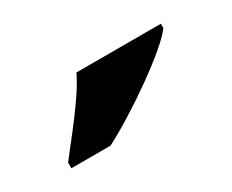

<svg xmlns="http://www.w3.org/2000/svg" viewBox="-42 -877 462 382"><g transform="rotate(-30 189.0 -686.0)"><path d="M40 -619V-606H130C200 -642 313 -721 338 -756V-766H144C123 -721 69 -657 40 -619Z"/></g></svg>

Font: Noto Serif Thai Black
Style: Regular
Weight: 900
Designer: Monotype Design Team
Foundry: Monotype Imaging Inc.
Version: Version 2.002